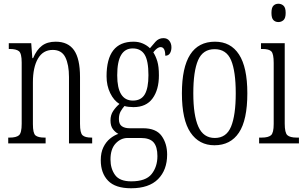

<svg xmlns="http://www.w3.org/2000/svg" viewBox="-20 -767 1628 1027"><path d="M24 0V-31H31Q67 -31 81.5 -43.5Q96 -56 96 -105V-433Q96 -481 81.5 -493Q67 -505 32 -505H27V-536H147L153 -456H157Q176 -501 204.5 -522.5Q233 -544 278 -544Q344 -544 376 -498.5Q408 -453 408 -355V-105Q408 -56 421.5 -43.5Q435 -31 469 -31H473V0H349V-355Q349 -421 329.5 -460.5Q310 -500 262 -500Q210 -500 183 -453.5Q156 -407 156 -326V-103Q156 -54 170 -42.5Q184 -31 218 -31H224V0Z M681 240Q597 240 558 199.5Q519 159 519 90Q519 49 533 20.5Q547 -8 568.5 -25.5Q590 -43 613 -51Q597 -59 584 -76Q571 -93 571 -123Q571 -152 585.5 -173.5Q600 -195 619 -211Q589 -229 569.5 -269Q550 -309 550 -359Q550 -544 694 -544Q722 -544 744.5 -534Q767 -524 782 -509Q794 -524 811.5 -543.5Q829 -563 854 -563Q875 -563 886 -548.5Q897 -534 897 -514Q897 -495 889 -482Q881 -469 864 -469Q864 -515 839 -515Q821 -515 800 -487Q813 -467 821.5 -439Q830 -411 830 -364Q830 -287 796 -240.5Q762 -194 694 -194Q683 -194 668.5 -195.5Q654 -197 646 -200Q635 -188 625.5 -171.5Q616 -155 616 -130Q616 -103 631.5 -92Q647 -81 674 -81H745Q815 -81 844.5 -40Q874 1 874 60Q874 142 825.5 191Q777 240 681 240ZM691 -229Q735 -229 754.5 -262.5Q774 -296 774 -365Q774 -442 753.5 -475Q733 -508 690 -508Q649 -508 628 -473Q607 -438 607 -364Q607 -229 691 -229ZM682 203Q760 203 791 164Q822 125 822 68Q822 18 801.5 -5.5Q781 -29 733 -29H663Q626 -29 598.5 0.5Q571 30 571 86Q571 135 595.5 169Q620 203 682 203Z M1127 10Q1045 10 999 -58Q953 -126 953 -268Q953 -544 1130 -544Q1214 -544 1258.5 -475.5Q1303 -407 1303 -268Q1303 -125 1258 -57.5Q1213 10 1127 10ZM1129 -29Q1191 -29 1216 -90Q1241 -151 1241 -268Q1241 -386 1216 -445Q1191 -504 1128 -504Q1065 -504 1039.5 -445Q1014 -386 1014 -268Q1014 -150 1041 -89.5Q1068 -29 1129 -29Z M1469 -649Q1453 -649 1442.5 -659.5Q1432 -670 1432 -698Q1432 -726 1442.5 -736.5Q1453 -747 1469 -747Q1485 -747 1496.5 -736.5Q1508 -726 1508 -698Q1508 -670 1496.5 -659.5Q1485 -649 1469 -649ZM1366 0V-31H1379Q1415 -31 1429.5 -43.5Q1444 -56 1444 -104V-430Q1444 -479 1431.5 -492Q1419 -505 1384 -505H1376V-536H1503V-106Q1503 -57 1517 -44Q1531 -31 1568 -31H1579V0Z"/></svg>

Font: Noto Serif Ethiopic ExtraCondensed Light
Style: Regular
Weight: 300
Width: 2
Designer: Monotype Design Team
Foundry: Monotype Imaging Inc.
Version: Version 2.102; ttfautohint (v1.8.4.7-5d5b)